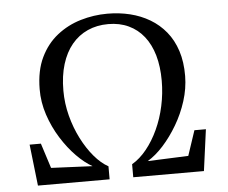

<svg xmlns="http://www.w3.org/2000/svg" viewBox="-53 -813 1039 874"><g transform="rotate(-5 467.0 -376.0)"><path d="M85.5 0 64 -189H115.5L152 -75L341 -66.5Q306.5 -85.5 269.5 -123Q232.5 -160.5 201 -210.8Q169.5 -261 150.2 -319Q131 -377 131.5 -436.5Q132 -521 160.8 -580.8Q189.5 -640.5 237.8 -678.5Q286 -716.5 345.8 -734.2Q405.5 -752 468 -752Q522.5 -752 571.5 -740Q620.5 -728 661.8 -703.5Q703 -679 733.5 -641.8Q764 -604.5 780.5 -553.8Q797 -503 796.5 -438.5Q796 -381.5 778 -324.8Q760 -268 730.2 -217.8Q700.5 -167.5 665 -128.2Q629.5 -89 593 -67.5L779 -75L817 -189H869.5L844 0H521V-59.5Q557.5 -81 588 -118.8Q618.5 -156.5 641.2 -205.8Q664 -255 676.2 -311.8Q688.5 -368.5 688.5 -427Q688.5 -491.5 673.8 -542.8Q659 -594 630.5 -630Q602 -666 561 -685.2Q520 -704.5 468 -704.5Q416 -704.5 373.8 -685.5Q331.5 -666.5 301.2 -630Q271 -593.5 254.8 -540.8Q238.5 -488 238.5 -420.5Q238.5 -362 253.2 -305.2Q268 -248.5 293 -199.5Q318 -150.5 349 -114Q380 -77.5 413 -59.5V0Z"/></g></svg>

Font: Merriweather 48pt
Style: Regular
Weight: 400
Version: Version 2.100